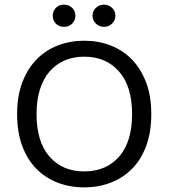

<svg xmlns="http://www.w3.org/2000/svg" viewBox="-20 -797 729 830"><path d="M634 -304Q634 -226 612 -166.5Q590 -107 551 -67.5Q512 -28 459 -7.5Q406 13 344 13Q282 13 229 -7.5Q176 -28 137 -67.5Q98 -107 76 -166.5Q54 -226 54 -304Q54 -382 76.5 -441Q99 -500 138 -540Q177 -580 230 -600.5Q283 -621 344 -621Q405 -621 458 -600.5Q511 -580 550 -540Q589 -500 611.5 -441Q634 -382 634 -304ZM551 -304Q551 -424 494.5 -488Q438 -552 344 -552Q297 -552 259 -535.5Q221 -519 194 -487.5Q167 -456 152.5 -410Q138 -364 138 -304Q138 -184 194 -120Q250 -56 344 -56Q439 -56 495 -120Q551 -184 551 -304ZM306 -729Q306 -709 292 -695Q278 -681 256 -681Q235 -681 221.5 -695Q208 -709 208 -729Q208 -749 221.5 -763Q235 -777 256 -777Q278 -777 292 -763Q306 -749 306 -729ZM479 -729Q479 -709 464.5 -695Q450 -681 429 -681Q409 -681 394.5 -695Q380 -709 380 -729Q380 -749 394.5 -763Q409 -777 429 -777Q450 -777 464.5 -763Q479 -749 479 -729Z"/></svg>

Font: Baloo Da 2
Style: Regular
Weight: 400
Designer: Noopur Datye, Sulekha Rajkumar and Ek Type
Foundry: Ek Type
Version: Version 1.640;hotconv 1.0.111;makeotfexe 2.5.65597; ttfautoh